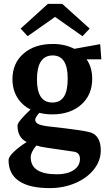

<svg xmlns="http://www.w3.org/2000/svg" viewBox="-20 -732 575 987"><path d="M24 91Q24 75 49.5 50Q75 25 117 -2Q70 -25 70 -87Q70 -106 137 -169Q93 -191 68.5 -231.5Q44 -272 44 -325Q44 -407 101 -456.5Q158 -506 251 -506Q314 -506 362 -481L495 -505L501 -427H425Q454 -386 454 -327Q454 -244 397.5 -194Q341 -144 248 -144Q214 -144 182 -152Q161 -128 161 -117Q161 -101 179.5 -93Q198 -85 248 -80Q321 -72 374.5 -64.5Q428 -57 449 -50Q473 -41 485.5 -18Q498 5 498 41Q498 94 463 138.5Q428 183 367.5 209Q307 235 235 235Q131 235 77.5 198.5Q24 162 24 91ZM328 -328Q328 -447 251 -447Q170 -447 170 -323Q170 -205 249 -205Q289 -205 308.5 -235Q328 -265 328 -328ZM273 164Q326 164 358.5 142.5Q391 121 391 85Q391 68 382.5 58.5Q374 49 355 47L225 28Q192 24 167 16Q138 50 138 77Q138 164 273 164ZM263 -645 122 -546 86 -585 226 -712H300L441 -585L404 -546Z"/></svg>

Font: Andada Pro
Style: Bold
Weight: 700
Designer: Carolina Giovagnoli
Foundry: Huerta Tipografica
Version: Version 3.005; ttfautohint (v1.8.4)